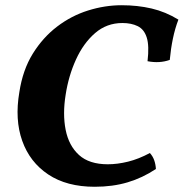

<svg xmlns="http://www.w3.org/2000/svg" viewBox="-20 -705 702 734"><path d="M662 -630Q649 -596 641 -557.5Q633 -519 629 -476Q590 -462 544 -471Q551 -530 541 -561.5Q531 -593 506.5 -605Q482 -617 448 -617Q388 -617 343.5 -578.5Q299 -540 270.5 -477.5Q242 -415 231 -343Q219 -269 231 -208.5Q243 -148 282 -112.5Q321 -77 392 -77Q429 -77 469.5 -87Q510 -97 553 -120Q564 -108 569.5 -92.5Q575 -77 576 -59Q525 -25 468 -8Q411 9 342 9Q235 9 164.5 -38Q94 -85 65 -166.5Q36 -248 54 -353Q67 -438 105.5 -500Q144 -562 198.5 -603.5Q253 -645 317 -665Q381 -685 445 -685Q506 -685 559.5 -672.5Q613 -660 662 -630Z"/></svg>

Font: Vollkorn ExtraBold
Style: Italic
Weight: 800
Italic angle: -11°
Designer: Friedrich Althausen
Foundry: Friedrich Althausen
Version: Version 5.000; ttfautohint (v1.8.3)